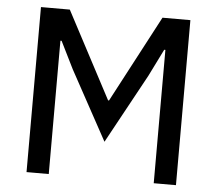

<svg xmlns="http://www.w3.org/2000/svg" viewBox="-51 -754 913 809"><g transform="rotate(5 406.0 -349.0)"><path d="M90 0H184V-564H189L246 -449L406 -156L566 -449L623 -564H628V0H722V-698H604L410 -331H406L212 -698H90Z"/></g></svg>

Font: IBM Plex Arabic Text
Style: Regular
Weight: 450
Designer: Mike Abbink, Paul van der Laan, Pieter van Rosmalen, Wael Morcos, Khajak Apelian
Foundry: Bold Monday
Version: Version 1.0